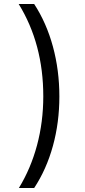

<svg xmlns="http://www.w3.org/2000/svg" viewBox="-20 -812 428 967"><path d="M75 135Q135 37 166.5 -80.5Q198 -198 198 -327Q198 -591 74 -792H152Q214 -697 246.5 -577.5Q279 -458 279 -326Q279 -195 246.5 -77Q214 41 152 135Z"/></svg>

Font: Noto Sans Bengali UI Condensed
Style: Regular
Weight: 400
Width: 3
Designer: Jelle Bosma - Monotype Design Team
Foundry: Monotype Imaging Inc.
Version: Version 2.003; ttfautohint (v1.8.4.7-5d5b)